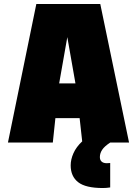

<svg xmlns="http://www.w3.org/2000/svg" viewBox="-20 -718 690 967"><path d="M485 -698 630 0H535Q506 19 494.5 36.5Q483 54 483 73Q483 88 492 96Q501 104 518 104Q530 104 535 103V226Q516 229 498 229Q411 229 373.5 199.5Q336 170 336 115Q336 85 350 53.5Q364 22 394 -6L381 -123H259L246 0H20L163 -698ZM360 -298 319 -531 278 -298Z"/></svg>

Font: Azeret Mono Black
Style: Regular
Weight: 900
Designer: Martin Vácha
Foundry: Displaay
Version: Version 1.000; Glyphs 3.0.3, build 3074